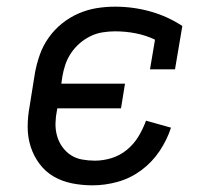

<svg xmlns="http://www.w3.org/2000/svg" viewBox="-20 -548 640 576"><path d="M258 8Q226 8 196 2Q166 -4 141 -18.5Q116 -33 98.5 -56.5Q81 -80 72 -108Q63 -136 63 -167Q63 -198 69 -230L85 -330Q90 -357 99.5 -384Q109 -411 126 -435Q143 -459 166 -477.5Q189 -496 215.5 -507.5Q242 -519 269.5 -523.5Q297 -528 325 -528Q380 -528 431.5 -513.5Q483 -499 527 -470L505 -340H430L445 -429Q418 -442 387.5 -448Q357 -454 325 -454Q307 -454 288 -451Q269 -448 251.5 -439.5Q234 -431 219 -418Q204 -405 193 -388.5Q182 -372 176 -354Q170 -336 167 -318L164 -297H355L343 -223H152L151 -218Q147 -198 146.5 -178.5Q146 -159 151 -141Q156 -123 166.5 -108Q177 -93 192 -83Q207 -73 226 -69.5Q245 -66 265 -66Q289 -66 314 -73.5Q339 -81 360 -98Q381 -115 395 -138Q409 -161 418 -186L493 -165Q481 -128 458.5 -94.5Q436 -61 403.5 -37Q371 -13 333 -2.5Q295 8 258 8Z"/></svg>

Font: Iosevka HT Extended
Style: Italic
Weight: 400
Width: 7
Italic angle: -9°
Monospace: yes
Designer: Belleve Invis
Foundry: Belleve Invis
Version: Version 32.3.0; ttfautohint (v1.8.4)